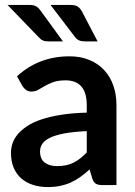

<svg xmlns="http://www.w3.org/2000/svg" viewBox="-20 -751 548 779"><path d="M332 -219Q278.5 -216.5 242 -209.8Q205.5 -203 183.5 -192.5Q161.5 -182 152 -168Q142.5 -154 142.5 -137.5Q142.5 -105 161.8 -91Q181 -77 212 -77Q250 -77 277.8 -90.8Q305.5 -104.5 332 -132.5ZM49 -441.5Q137.5 -522.5 262 -522.5Q307 -522.5 342.5 -507.8Q378 -493 402.5 -466.8Q427 -440.5 439.8 -404Q452.5 -367.5 452.5 -324V0H396.5Q379 0 369.5 -5.2Q360 -10.5 354.5 -26.5L343.5 -63.5Q324 -46 305.5 -32.8Q287 -19.5 267 -10.5Q247 -1.5 224.2 3.2Q201.5 8 174 8Q141.5 8 114 -0.8Q86.5 -9.5 66.5 -27Q46.5 -44.5 35.5 -70.5Q24.5 -96.5 24.5 -131Q24.5 -150.5 31 -169.8Q37.5 -189 52.2 -206.5Q67 -224 90.5 -239.5Q114 -255 148.2 -266.5Q182.5 -278 228 -285.2Q273.5 -292.5 332 -294V-324Q332 -375.5 310 -400.2Q288 -425 246.5 -425Q216.5 -425 196.8 -418Q177 -411 162 -402.2Q147 -393.5 134.8 -386.5Q122.5 -379.5 107.5 -379.5Q94.5 -379.5 85.5 -386.2Q76.5 -393 71 -402ZM265 -731Q285.5 -731 295.5 -724.2Q305.5 -717.5 312.5 -704.5L376 -583H325.5Q311 -583 301.8 -586.8Q292.5 -590.5 284.5 -600.5L185 -731ZM99.5 -731Q109.5 -731 116.5 -729.2Q123.5 -727.5 128.8 -724Q134 -720.5 138.2 -715.8Q142.5 -711 147 -704.5L235.5 -583H177Q163 -583 154.2 -586.8Q145.5 -590.5 136.5 -600.5L10.5 -731Z"/></svg>

Font: Lato 2
Style: Bold
Weight: 700
Designer: Lukasz Dziedzic with Adam Twardoch and Botio Nikoltchev
Foundry: tyPoland Lukasz Dziedzic
Version: Version 2.015; 2015-08-06; http://www.latofonts.com/